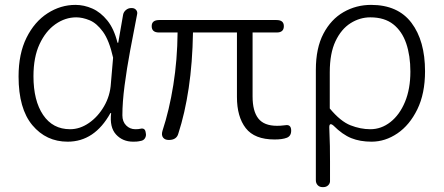

<svg xmlns="http://www.w3.org/2000/svg" viewBox="-20 -567 1816 786"><path d="M257 13Q169 13 112.5 -54.5Q56 -122 56 -254Q56 -347 88.5 -412.5Q121 -478 174.5 -512.5Q228 -547 289 -547Q324 -547 358 -532Q392 -517 419.5 -483Q447 -449 461 -392H464L484 -507Q486 -518 495.5 -526Q505 -534 517 -534H520Q531 -534 537.5 -526Q544 -518 541 -507Q527 -436 513 -361Q499 -286 490 -217Q481 -148 481 -95Q481 -69 496.5 -53.5Q512 -38 534 -38Q548 -38 555 -40Q573 -44 576 -27L577 -21Q579 -12 574.5 -3Q570 6 560 9Q554 10 548 11.5Q542 13 525 13Q482 13 455 -16.5Q428 -46 435 -104H432Q367 13 257 13ZM267 -38Q307 -38 344 -63.5Q381 -89 406 -132Q431 -175 434 -226L443 -331Q427 -402 401.5 -437Q376 -472 347 -484Q318 -496 292 -496Q247 -496 207 -468Q167 -440 142 -386.5Q117 -333 117 -255Q117 -155 156.5 -96.5Q196 -38 267 -38Z M671 6Q655 6 647.5 -4Q640 -14 645 -31Q673 -116 689.5 -219Q706 -322 707 -434H631Q601 -434 601 -460Q601 -485 632 -485H1112Q1142 -485 1142 -460Q1142 -434 1113 -434H1014V-172Q1014 -112 1037.5 -82Q1061 -52 1114 -52Q1129 -52 1139.5 -53.5Q1150 -55 1154 -55Q1172 -55 1172 -32Q1172 -10 1154 -3Q1136 4 1104 4Q1022 4 986 -42.5Q950 -89 950 -170V-434H770Q768 -310 752.5 -206.5Q737 -103 710 -20Q703 6 671 6Z M1300 199Q1288 199 1280.5 191Q1273 183 1273 171V-281Q1273 -370 1304 -429Q1335 -488 1386.5 -517.5Q1438 -547 1499 -547Q1609 -547 1664.5 -473.5Q1720 -400 1720 -275Q1720 -184 1688.5 -119.5Q1657 -55 1607 -21Q1557 13 1501 13Q1454 13 1418 -1.5Q1382 -16 1345 -53Q1328 -67 1328 -46Q1330 -1 1330.5 31Q1331 63 1331 95Q1331 127 1331 171Q1332 183 1324 191Q1316 199 1304 199ZM1496 -38Q1541 -38 1578.5 -67.5Q1616 -97 1638 -150Q1660 -203 1660 -274Q1660 -339 1643 -389Q1626 -439 1590 -467.5Q1554 -496 1496 -496Q1453 -496 1415 -472Q1377 -448 1353.5 -398.5Q1330 -349 1330 -271V-123Q1374 -70 1415 -54Q1456 -38 1496 -38Z"/></svg>

Font: Chiron GoRound TC L
Style: Regular
Weight: 300
Designer: Ryoko NISHIZUKA 西塚涼子 (kana, bopomofo & ideographs); Paul D. Hunt (Latin, Greek & Cyrillic); Sandoll Communications 산돌커뮤니
Foundry: Adobe
Version: Version 1.000;hotconv 1.1.1;makeotfexe 2.6.0